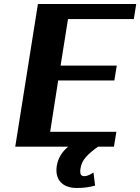

<svg xmlns="http://www.w3.org/2000/svg" viewBox="-20 -731 699 957"><path d="M56 0H320C291 24 270 54 263 96C252 167 294 206 363 206C402 206 429 201 454 194L446 129C432 137 418 147 400 147C384 147 377 137 381 110C384 88 393 69 408 52C423 35 442 19 469 0H548L560 -74H230L270 -330H550L562 -404H282L319 -636H647L659 -711H169Z"/></svg>

Font: Aerodynamic
Style: BdObl
Weight: 500
Designer: Google
Version: Version 2.000980; 2014